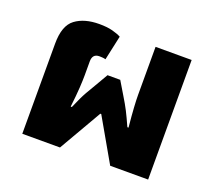

<svg xmlns="http://www.w3.org/2000/svg" viewBox="-95 -653 876 780"><g transform="rotate(20 343.0 -263.0)"><path d="M69 0H232L339 -185H343L449 0H613V-517H457V-309Q457 -289 459 -255.5Q461 -222 466 -171H461Q444 -209 432 -232.5Q420 -256 401 -287L368 -342H313L281 -287Q270 -269 255.5 -243.5Q241 -218 221 -171H216Q222 -222 224 -255.5Q226 -289 226 -309V-370Q226 -403 256 -403Q260 -403 268 -402.5Q276 -402 283 -400L306 -506Q291 -514 268 -520Q245 -526 211 -526Q147 -526 108 -497Q69 -468 69 -390Z"/></g></svg>

Font: Noto Sans Thai UI Extra
Style: Regular
Weight: 800
Designer: Monotype Design Team
Foundry: Monotype Imaging Inc.
Version: Version 1.901